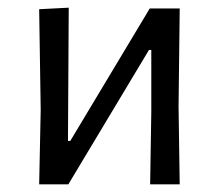

<svg xmlns="http://www.w3.org/2000/svg" viewBox="-20 -480 570 500"><path d="M86 -194 82 -456 159 -460 157 -113H163L370 -458H448L445 -202L448 0H371L374 -189V-350H368L158 0H82Z"/></svg>

Font: Alegreya Sans
Style: Regular
Weight: 400
Designer: Juan Pablo del Peral
Foundry: Huerta Tipografica
Version: Version 2.008; ttfautohint (v1.6)